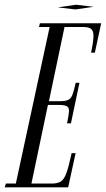

<svg xmlns="http://www.w3.org/2000/svg" viewBox="-81 -798 451 818"><path d="M240.6 -757.8 165.6 -766.5 242.9 -777.8 317.9 -769ZM-60.9 0 -55.9 -16H-13.5L130.5 -683H85.1L89.1 -699H350.1L323.1 -573.5H307.1Q316.5 -618.5 317.2 -642Q318 -665.5 307.7 -674.2Q297.4 -683 273.8 -683H193.9L127.5 -366.9H174.4Q198 -366.9 209.6 -372.4Q221.2 -377.9 227.7 -394.5Q234.1 -411.1 241.5 -445.1H257.5L221.2 -272.6H204.6Q212 -307 212.9 -323.4Q213.8 -339.9 203.8 -345.4Q193.8 -350.9 170.1 -350.9H123.2L52.9 -16H140.2Q163.9 -16 177.9 -24.6Q191.9 -33.2 202 -61.1Q212.1 -89 224.1 -145.5H241.1L209.5 0Z"/></svg>

Font: Emberly Black
Style: Italic
Weight: 900
Italic angle: -12°
Designer: Rajesh Rajput
Foundry: Rajesh Rajput
Version: Version 1.000